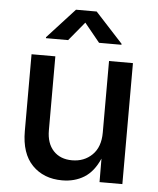

<svg xmlns="http://www.w3.org/2000/svg" viewBox="-54 -809 710 863"><g transform="rotate(5 301.0 -378.0)"><path d="M258.3 6.8Q174.8 6.8 123.5 -45.7Q72.3 -98.1 72.3 -199.2V-545.9H179.7V-212.4Q179.7 -153.3 210.7 -120.1Q241.7 -86.9 294.9 -86.9Q349.6 -86.9 385.7 -122.3Q421.9 -157.7 421.9 -222.7V-545.9H529.8V0H426.8L426.3 -106Q400.4 -46.4 357.7 -19.8Q314.9 6.8 258.3 6.8ZM230.5 -623.5H130.4V-627.9L253.9 -762.7H347.2L471.2 -627.9V-623.5H370.1L300.8 -708.5Z"/></g></svg>

Font: Inter Medium
Style: Regular
Weight: 500
Designer: Rasmus Andersson
Foundry: rsms
Version: Version 4.001;git-9221beed3